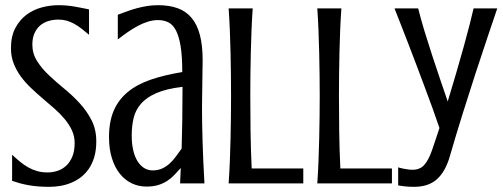

<svg xmlns="http://www.w3.org/2000/svg" viewBox="-20 -703 1928 736"><path d="M162.1 -42Q181.6 -42 200.4 -48.1Q219.2 -54.2 233.9 -67.9Q248.5 -81.5 257.3 -102.8Q266.1 -124 266.1 -154.8Q266.1 -181.2 255.6 -203.6Q245.1 -226.1 228 -246.6Q210.9 -267.1 189 -286.4Q167 -305.7 144 -325.2Q121.1 -344.7 99.1 -365.5Q77.1 -386.2 60.1 -409.4Q43 -432.6 32.5 -459.5Q22 -486.3 22 -518.1Q22 -564.5 39.1 -596.2Q56.2 -627.9 82.5 -647.2Q108.9 -666.5 140.9 -674.8Q172.9 -683.1 203.1 -683.1Q234.9 -683.1 264.4 -678Q293.9 -672.9 321.3 -667V-569.8Q305.7 -583 291.7 -593.8Q277.8 -604.5 263.9 -612.1Q250 -619.6 235.4 -623.8Q220.7 -627.9 204.1 -627.9Q183.6 -627.9 165.3 -622.3Q147 -616.7 133.5 -605Q120.1 -593.3 112.1 -575.2Q104 -557.1 104 -532.2Q104 -497.6 122.1 -469Q140.1 -440.4 167.5 -414.6Q194.8 -388.7 226.6 -362.8Q258.3 -336.9 285.6 -307.1Q313 -277.3 331.1 -241.9Q349.1 -206.5 349.1 -161.1Q349.1 -127 341.3 -100.8Q333.5 -74.7 320.1 -55.4Q306.6 -36.1 289.1 -22.9Q271.5 -9.8 251.5 -1.7Q231.4 6.3 210.2 9.8Q189 13.2 168.9 13.2Q145 13.2 125 11.5Q105 9.8 87.6 6.6Q70.3 3.4 55.4 -0.7Q40.5 -4.9 26.4 -9.8V-109.9Q41.5 -95.7 56.6 -83.3Q71.8 -70.8 88.1 -61.5Q104.5 -52.2 122.6 -47.1Q140.6 -42 162.1 -42Z M670.4 0 672.9 -59.1Q661.1 -45.9 648.9 -33Q636.7 -20 621.6 -10Q606.4 0 587.2 6.1Q567.9 12.2 541.5 12.2Q511.2 12.2 485.1 -0.2Q459 -12.7 439.7 -36.6Q420.4 -60.5 409.2 -95.9Q397.9 -131.3 397.9 -177.7Q397.9 -236.8 416 -278.8Q434.1 -320.8 469.5 -350.1Q504.9 -379.4 557.4 -397.5Q609.9 -415.5 678.7 -426.8Q678.7 -485.8 672.6 -524.4Q666.5 -563 654.8 -585.7Q643.1 -608.4 625.7 -617.2Q608.4 -626 585.9 -626Q566.4 -626 546.9 -619.9Q527.3 -613.8 508.1 -603.5Q488.8 -593.3 469.5 -579.8Q450.2 -566.4 431.6 -551.8V-646.5Q452.1 -654.3 470.7 -660.9Q489.3 -667.5 508.1 -672.4Q526.9 -677.2 545.9 -680.2Q564.9 -683.1 586.4 -683.1Q629.4 -683.1 661.4 -671.4Q693.4 -659.7 714.6 -634.3Q735.8 -608.9 746.3 -568.8Q756.8 -528.8 756.8 -472.7Q756.8 -467.3 756.6 -454.6Q756.3 -441.9 756.1 -424.8Q755.9 -407.7 755.6 -388.2Q755.4 -368.7 755.1 -349.6Q754.9 -330.6 754.6 -313.7Q754.4 -296.9 754.4 -285.6Q754.4 -259.8 754.9 -227.3Q755.4 -194.8 756.6 -158.2Q757.8 -121.6 759.5 -81.5Q761.2 -41.5 763.7 0ZM676.3 -133.3Q677.7 -183.1 678.7 -240Q679.7 -296.9 679.7 -370.1Q617.7 -362.8 579.6 -346.2Q541.5 -329.6 520.5 -305.4Q499.5 -281.2 492.2 -250.5Q484.9 -219.7 484.9 -183.6Q484.9 -152.8 490.5 -127.9Q496.1 -103 506.8 -85.7Q517.6 -68.4 532.2 -59.1Q546.9 -49.8 565.4 -49.8Q586.4 -49.8 602.3 -57.4Q618.2 -64.9 631.1 -76.9Q644 -88.9 654.8 -103.8Q665.5 -118.7 676.3 -133.3Z M948.7 -670.9Q945.8 -629.4 944.1 -585.9Q942.4 -542.5 941.4 -499.5Q940.4 -456.5 939.9 -415Q939.5 -373.5 939.5 -335.9Q939.5 -272.9 940.4 -200.9Q941.4 -128.9 944.8 -57.1H1142.6V0H856.4Q859.4 -41.5 861.1 -85.2Q862.8 -128.9 863.8 -172.1Q864.7 -215.3 865.2 -256.8Q865.7 -298.3 865.7 -335.9Q865.7 -373.5 865.2 -415Q864.7 -456.5 863.8 -499.5Q862.8 -542.5 861.1 -585.9Q859.4 -629.4 856.4 -670.9Z M1288.6 -670.9Q1285.6 -629.4 1283.9 -585.9Q1282.2 -542.5 1281.2 -499.5Q1280.3 -456.5 1279.8 -415Q1279.3 -373.5 1279.3 -335.9Q1279.3 -272.9 1280.3 -200.9Q1281.2 -128.9 1284.7 -57.1H1482.4V0H1196.3Q1199.2 -41.5 1200.9 -85.2Q1202.6 -128.9 1203.6 -172.1Q1204.6 -215.3 1205.1 -256.8Q1205.6 -298.3 1205.6 -335.9Q1205.6 -373.5 1205.1 -415Q1204.6 -456.5 1203.6 -499.5Q1202.6 -542.5 1200.9 -585.9Q1199.2 -629.4 1196.3 -670.9Z M1566.9 13.2Q1544.9 13.2 1527.8 11Q1510.7 8.8 1506.3 7.8V-61.5Q1508.8 -60.5 1514.4 -59.1Q1520 -57.6 1527.6 -56.2Q1535.2 -54.7 1543.9 -53.5Q1552.7 -52.2 1561 -52.2Q1589.4 -52.2 1605.7 -70.1Q1622.1 -87.9 1635.3 -125Q1642.1 -145 1649.4 -166.7Q1656.7 -188.5 1664.6 -212.4Q1651.9 -250 1637 -291Q1622.1 -332 1606.4 -373.8Q1590.8 -415.5 1575.2 -456.8Q1559.6 -498 1544.7 -536.6Q1529.8 -575.2 1516.4 -609.4Q1502.9 -643.6 1492.2 -670.9H1583Q1592.3 -633.3 1606.4 -586.4Q1620.6 -539.6 1636.5 -491.2Q1652.3 -442.9 1668 -396.7Q1683.6 -350.6 1696.3 -314Q1712.4 -367.2 1728 -420.4Q1743.7 -473.6 1756.8 -521.2Q1770 -568.8 1780 -607.7Q1790 -646.5 1795.4 -670.9H1886.2Q1870.1 -623 1848.6 -559.6Q1827.1 -496.1 1803 -422.1Q1778.8 -348.1 1753.4 -266.8Q1728 -185.5 1704.1 -103Q1687 -44.4 1654.5 -15.6Q1622.1 13.2 1566.9 13.2Z"/></svg>

Font: Crushed
Style: Regular
Weight: 400
Width: 3
Designer: Astigmatic (AOETI)
Foundry: Astigmatic (AOETI)
Version: Version 001.000